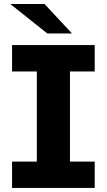

<svg xmlns="http://www.w3.org/2000/svg" viewBox="-20 -921 523 941"><path d="M160.5 -17V-684H322.9V-17ZM39.2 0V-129.1H444.2V0ZM39.2 -570.9V-700H444.2V-570.9ZM211.8 -757 30.5 -901.3H198.4L332.8 -757Z"/></svg>

Font: Montserrat Alternates Thin
Style: Regular
Weight: 100
Designer: Julieta Ulanovsky
Foundry: Julieta Ulanovsky
Version: Version 9.000